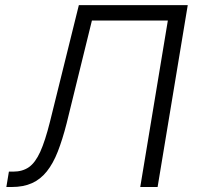

<svg xmlns="http://www.w3.org/2000/svg" viewBox="-20 -748 790 768"><path d="M5.4 0 15.6 -61.5H32.7Q69.8 -61.5 95.5 -79.3Q121.1 -97.2 140.9 -140.6Q160.6 -184.1 179.7 -260.3L295.4 -727.5H731L610.4 0H541L651.4 -666H347.7L246.6 -254.9Q230 -189.9 211.2 -141.8Q192.4 -93.8 167.2 -62.3Q142.1 -30.8 107.9 -15.4Q73.7 0 27.3 0Z"/></svg>

Font: Inter 16pt Light
Style: Italic
Weight: 300
Italic angle: -9.3988°
Version: Version 4.001;git-66647c0bb